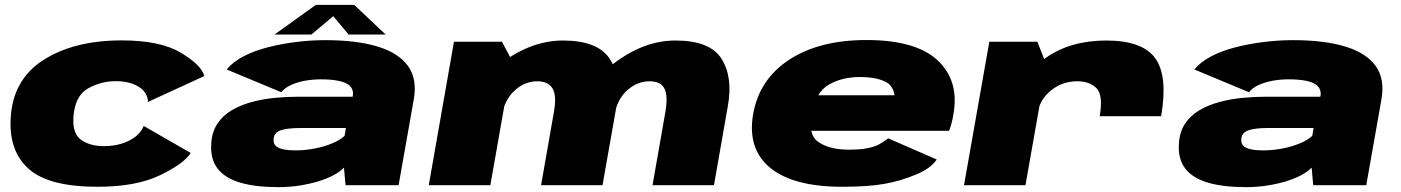

<svg xmlns="http://www.w3.org/2000/svg" viewBox="-20 -761 5756 789"><path d="M381 6.5Q540 6.5 638.8 -41.5Q737.5 -89.5 763.5 -132.5L570.5 -243.5Q556.5 -207 511.8 -183.8Q467 -160.5 407.5 -160.5Q348.5 -160.5 312.5 -187Q276.5 -213.5 282 -283Q289 -369 342.8 -398.2Q396.5 -427.5 454.5 -427.5Q513.5 -427.5 550.2 -404.2Q587 -381 588 -342L819.5 -448.5Q808.5 -493 723.8 -544Q639 -595 480 -595Q283 -595 156.2 -513Q29.5 -431 23.5 -267.5Q18.5 -135 101.2 -64.2Q184 6.5 381 6.5Z M1123.5 8Q1167.5 8 1208.8 1.8Q1250 -4.5 1286 -15.2Q1322 -26 1349.5 -40.5Q1377 -55 1393.5 -72L1400 0H1618L1680 -350.5Q1695.5 -435 1657.2 -489Q1619 -543 1532.5 -569.5Q1446 -596 1316.5 -596Q1256 -596 1194.8 -588.2Q1133.5 -580.5 1078 -566Q1022.5 -551.5 979.5 -528.8Q936.5 -506 911.5 -475.5L1136 -382Q1150.5 -400.5 1177 -412.2Q1203.5 -424 1235 -429.5Q1266.5 -435 1297.5 -435Q1342.5 -435 1373 -428.5Q1403.5 -422 1418 -407.8Q1432.5 -393.5 1430.5 -370.5L1429 -363.5H1203Q1158 -363.5 1109 -358.8Q1060 -354 1014.5 -341.8Q969 -329.5 932 -307.8Q895 -286 872.8 -251.8Q850.5 -217.5 848 -169.5Q844 -107.5 874.2 -68.2Q904.5 -29 967.2 -10.5Q1030 8 1123.5 8ZM1196.5 -143Q1163.5 -143 1142.5 -147.8Q1121.5 -152.5 1112.2 -162.5Q1103 -172.5 1104.5 -189.5Q1105 -203 1112.8 -212Q1120.5 -221 1134.5 -225.8Q1148.5 -230.5 1168.8 -232.8Q1189 -235 1216.5 -235H1401.5L1396 -202.5Q1377 -185 1344.2 -171.5Q1311.5 -158 1272.2 -150.5Q1233 -143 1196.5 -143ZM1108 -619H1259.5L1349.5 -694.5L1412.5 -619H1565L1435.5 -741H1278Z M1742 0H1995L2085 -510.5L2042.5 -589.5H1845.5ZM2203.5 0H2456L2513.5 -325.5Q2534.5 -445 2485.2 -519.8Q2436 -594.5 2293.5 -594.5Q2164 -594.5 2041.2 -502.2Q1918.5 -410 1903.5 -325L2042.5 -288.5Q2054.5 -352.5 2095.8 -389.8Q2137 -427 2187.5 -427Q2232.5 -427 2250.5 -397.5Q2268.5 -368 2256 -299.5ZM2661.5 0H2914L2971 -325.5Q2992.5 -444 2945.2 -519.2Q2898 -594.5 2755.5 -594.5Q2625.5 -594.5 2502.2 -500Q2379 -405.5 2365.5 -325L2505 -288.5Q2516 -352.5 2557.2 -389.8Q2598.5 -427 2649 -427Q2694.5 -427 2710.2 -397.5Q2726 -368 2714 -299.5Z M3441 6.5 3468 -146Q3390 -146 3345.5 -176Q3299.5 -204 3315.5 -292Q3331 -380.5 3385.5 -413Q3440.5 -444.5 3514 -444.5Q3589.5 -444.5 3629 -419Q3651 -402 3656 -369.5H3307.5L3282 -223.5H3880Q3892 -253 3898 -292Q3922.5 -429.5 3832.5 -513.5Q3743 -596.5 3540.5 -596.5Q3346.5 -596.5 3223 -515.5Q3100.5 -435.5 3075 -292.5Q3050 -149 3145.5 -71Q3241 6.5 3441 6.5ZM3468 -146 3441 6.5Q3551.5 6.5 3617 -6Q3681 -17.5 3742.5 -43Q3803.5 -67.5 3829.5 -105.5L3630 -192.5Q3608 -176 3589.5 -166Q3569 -156.5 3542.5 -151.5Q3515 -146 3468 -146Z M4499 -283.5H4751.5Q4780 -447.5 4727.8 -521Q4675.5 -594.5 4526 -594.5Q4378 -594.5 4277 -522.8Q4176 -451 4162 -373L4246 -305Q4255.5 -355 4301 -391Q4346.5 -427 4407 -427Q4458 -427 4486 -398.5Q4514 -370 4499 -283.5ZM3941.5 0H4194L4281 -492.5L4243 -589.5H4045.5Z M5100 8Q5144 8 5185.2 1.8Q5226.5 -4.5 5262.5 -15.2Q5298.5 -26 5326 -40.5Q5353.5 -55 5370 -72L5376.5 0H5594.5L5656.5 -350.5Q5672 -435 5633.8 -489Q5595.5 -543 5509 -569.5Q5422.5 -596 5293 -596Q5232.5 -596 5171.2 -588.2Q5110 -580.5 5054.5 -566Q4999 -551.5 4956 -528.8Q4913 -506 4888 -475.5L5112.5 -382Q5127 -400.5 5153.5 -412.2Q5180 -424 5211.5 -429.5Q5243 -435 5274 -435Q5319 -435 5349.5 -428.5Q5380 -422 5394.5 -407.8Q5409 -393.5 5407 -370.5L5405.5 -363.5H5179.5Q5134.5 -363.5 5085.5 -358.8Q5036.5 -354 4991 -341.8Q4945.5 -329.5 4908.5 -307.8Q4871.5 -286 4849.2 -251.8Q4827 -217.5 4824.5 -169.5Q4820.5 -107.5 4850.8 -68.2Q4881 -29 4943.8 -10.5Q5006.5 8 5100 8ZM5173 -143Q5140 -143 5119 -147.8Q5098 -152.5 5088.8 -162.5Q5079.5 -172.5 5081 -189.5Q5081.5 -203 5089.2 -212Q5097 -221 5111 -225.8Q5125 -230.5 5145.2 -232.8Q5165.5 -235 5193 -235H5378L5372.5 -202.5Q5353.5 -185 5320.8 -171.5Q5288 -158 5248.8 -150.5Q5209.5 -143 5173 -143Z"/></svg>

Font: Anybody Expanded Black
Style: Italic
Weight: 900
Width: 7
Italic angle: -10°
Version: Version 1.113;gftools[0.9.25]